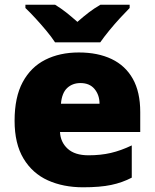

<svg xmlns="http://www.w3.org/2000/svg" viewBox="-20 -786 658 816"><path d="M333 10Q249 10 183.5 -19.5Q118 -49 80 -112Q42 -175 42 -273Q42 -373 76.5 -437Q111 -501 172.5 -532Q234 -563 315 -563Q396 -563 454.5 -535Q513 -507 544.5 -451Q576 -395 576 -310V-225H235Q237 -182 267.5 -154Q298 -126 356 -126Q408 -126 451 -136Q494 -146 540 -168V-31Q500 -10 452.5 0Q405 10 333 10ZM239 -345H403Q403 -382 382 -407.5Q361 -433 322 -433Q288 -433 265.5 -412Q243 -391 239 -345ZM214 -606Q199 -629 176.5 -656Q154 -683 130.5 -708.5Q107 -734 88 -752V-766H214Q240 -750 261.5 -733Q283 -716 309 -693Q335 -716 358 -733.5Q381 -751 407 -766H531V-752Q514 -735 490.5 -709.5Q467 -684 444.5 -656.5Q422 -629 406 -606Z"/></svg>

Font: Noto Sans Symbols Black
Style: Regular
Weight: 900
Version: Version 2.002